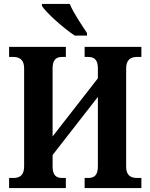

<svg xmlns="http://www.w3.org/2000/svg" viewBox="-20 -951 761 971"><path d="M358 -771H420V-784C395 -822 351 -886 333 -931H192V-921C214 -886 303 -807 358 -771ZM26 0H313V-51H294C264 -51 246 -65 246 -109V-167L475 -461V-110C475 -65 457 -51 426 -51H408V0H695V-51H673C641 -51 618 -64 618 -108V-605C618 -649 641 -663 673 -663H695V-714H408V-663H426C457 -663 475 -649 475 -605V-555L246 -261V-605C246 -649 264 -663 294 -663H313V-714H26V-663H47C79 -663 102 -649 102 -606V-109C102 -65 80 -51 48 -51H26Z"/></svg>

Font: Noto Serif Condensed
Style: Bold
Weight: 700
Width: 3
Designer: Monotype Design Team
Foundry: Monotype Imaging Inc.
Version: Version 2.015